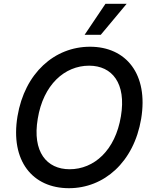

<svg xmlns="http://www.w3.org/2000/svg" viewBox="-20 -984 808 1014"><path d="M725.5 -356.5C764.6 -592.7 646 -737.2 455.3 -737.2C269.2 -737.2 110.8 -599.4 72.4 -370C33.4 -134.2 152 9.9 344.1 9.9C529.1 9.9 686.8 -127.1 725.5 -356.5ZM179.3 -356.5C208.5 -536.9 321.7 -637.1 450.6 -637.1C572.4 -637.1 647.7 -544 618.6 -370C589.1 -189.6 476.6 -90.2 347.7 -90.2C226.2 -90.2 149.9 -182.5 179.3 -356.5ZM426.8 -800.1H512.1L648.8 -963.8H536.9Z"/></svg>

Font: Magic Ui Pro Medium
Style: Italic
Weight: 500
Italic angle: -9.39999°
Designer: Stefan Endress, Andreas Faust
Version: Version 1.000;FEAKit 1.0